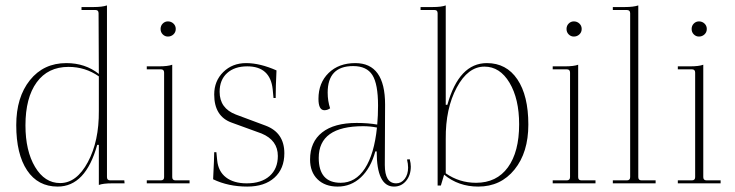

<svg xmlns="http://www.w3.org/2000/svg" viewBox="-20 -677 2713 709"><path d="M193 12Q120 12 80 -48Q40 -108 40 -215Q40 -318 90.5 -381Q141 -444 225 -444Q295 -444 345 -404L344 -628Q344 -640 333 -640H281V-651H326Q357 -651 375 -657V-23Q375 -11 387 -11H439L440 0H394Q361 0 345 6V-142H339Q296 12 193 12ZM202 -1Q263 -1 304.5 -78.5Q346 -156 345 -268V-395Q295 -430 233 -430Q157 -430 115.5 -373Q74 -316 74 -214Q74 -120 109.5 -60.5Q145 -1 202 -1Z M600 -542Q589 -542 581 -550Q573 -558 573 -570Q573 -582 581 -590Q589 -598 600 -598Q612 -598 620.5 -590Q629 -582 629 -570Q629 -558 620.5 -550Q612 -542 600 -542ZM522 0V-11H574Q586 -11 586 -23V-409Q586 -421 574 -421H522V-432H567Q600 -432 616 -438V-23Q616 -11 628 -11H680V0Z M893 12Q823 12 767 -15Q771 -95 771 -115H779L782 -85Q786 -44 814.5 -22Q843 0 891 0Q945 0 975.5 -27Q1006 -54 1006 -101Q1006 -159 946 -184L836 -224Q771 -247 771 -328Q771 -378 804.5 -411Q838 -444 889 -444Q940 -444 1001 -417Q998 -357 998 -315H990L987 -347Q978 -432 893 -432Q846 -432 818.5 -407Q791 -382 791 -338Q791 -277 851 -254L961 -213Q1030 -187 1030 -111Q1030 -54 993.5 -21Q957 12 893 12Z M1227 12Q1180 12 1152.5 -15Q1125 -42 1125 -88Q1125 -153 1169.5 -188Q1214 -223 1297 -223Q1339 -223 1373 -217Q1376 -250 1376 -287Q1376 -367 1355 -400Q1334 -433 1284 -433Q1190 -433 1190 -335Q1190 -304 1199 -277Q1189 -270 1178 -270Q1156 -270 1156 -312Q1156 -371 1193.5 -407.5Q1231 -444 1292 -444Q1402 -444 1402 -291L1401 -68Q1401 0 1443 0Q1462 0 1474.5 -16.5Q1487 -33 1487 -58Q1487 -72 1483 -88L1493 -89Q1497 -74 1497 -62Q1497 -30 1479.5 -9Q1462 12 1435 12Q1371 12 1371 -118H1366Q1349 -56 1312.5 -22Q1276 12 1227 12ZM1157 -94Q1157 -2 1238 -2Q1293 -2 1327.5 -55Q1362 -108 1372 -206Q1347 -211 1321 -211Q1157 -211 1157 -94Z M1746 12Q1673 12 1620 -32L1608 8H1596V-628Q1596 -640 1585 -640H1533V-651H1578Q1610 -651 1626 -657V-290H1632Q1675 -444 1778 -444Q1850 -444 1890.5 -384Q1931 -324 1931 -217Q1931 -114 1880 -51Q1829 12 1746 12ZM1738 -2Q1814 -2 1855.5 -59Q1897 -116 1897 -218Q1897 -312 1861.5 -371.5Q1826 -431 1769 -431Q1708 -431 1666.5 -353.5Q1625 -276 1626 -164V-37Q1676 -2 1738 -2Z M2099 -542Q2088 -542 2080 -550Q2072 -558 2072 -570Q2072 -582 2080 -590Q2088 -598 2099 -598Q2111 -598 2119.5 -590Q2128 -582 2128 -570Q2128 -558 2119.5 -550Q2111 -542 2099 -542ZM2021 0V-11H2073Q2085 -11 2085 -23V-409Q2085 -421 2073 -421H2021V-432H2066Q2099 -432 2115 -438V-23Q2115 -11 2127 -11H2179V0Z M2243 0V-11H2295Q2307 -11 2307 -23V-628Q2307 -640 2295 -640H2243V-651H2288Q2319 -651 2337 -657V-23Q2337 -11 2349 -11H2401V0Z M2561 -542Q2550 -542 2542 -550Q2534 -558 2534 -570Q2534 -582 2542 -590Q2550 -598 2561 -598Q2573 -598 2581.5 -590Q2590 -582 2590 -570Q2590 -558 2581.5 -550Q2573 -542 2561 -542ZM2483 0V-11H2535Q2547 -11 2547 -23V-409Q2547 -421 2535 -421H2483V-432H2528Q2561 -432 2577 -438V-23Q2577 -11 2589 -11H2641V0Z"/></svg>

Font: Arapey Thin-Display
Style: Regular
Weight: 100
Designer: Eduardo Rodriguez Tunni
Foundry: Eduardo Rodriguez Tunni
Version: Version 4.000